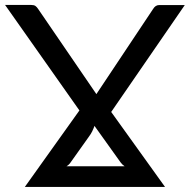

<svg xmlns="http://www.w3.org/2000/svg" viewBox="-37 -738 750 758"><path d="M455 -81.5Q446 -87.5 439 -97L336 -241Q332 -229.5 326.8 -219Q321.5 -208.5 314 -198.5L239 -93Q234.5 -87 225.5 -81.5ZM402 -296 614.5 0H61L276.5 -302L-17 -718.5H85.5Q97 -718.5 102.8 -714.5Q108.5 -710.5 114 -702L343.5 -366.5L567 -702Q576.5 -718 591 -718H692.5Z"/></svg>

Font: Lato 2
Style: Regular
Weight: 500
Designer: Lukasz Dziedzic with Adam Twardoch and Botio Nikoltchev
Foundry: tyPoland Lukasz Dziedzic
Version: Version 2.015; 2015-08-06; http://www.latofonts.com/